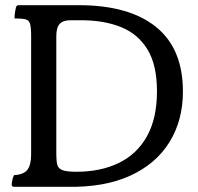

<svg xmlns="http://www.w3.org/2000/svg" viewBox="-20 -800 765 740"><path d="M25 -89Q25 -94 27.5 -106Q30 -118 34 -125Q71 -127 85.5 -145.5Q100 -164 100 -205V-660Q100 -693 96 -707.5Q92 -722 78.5 -725.5Q65 -729 36 -729Q36 -742 38 -753.5Q40 -765 41 -770Q43 -778 47 -779Q51 -780 52 -780H284Q477 -780 581 -696.5Q685 -613 685 -447Q685 -336 633 -252Q581 -168 481 -122.5Q381 -77 237 -80H35Q25 -80 25 -89ZM197 -205Q197 -181 200.5 -166Q204 -151 220 -144.5Q236 -138 275 -138Q368 -138 438 -172Q508 -206 546.5 -275Q585 -344 585 -448Q585 -550 548 -610Q511 -670 445.5 -696Q380 -722 293 -722H252Q223 -722 210 -708Q197 -694 197 -660Z"/></svg>

Font: Gowun Batang
Style: Bold
Weight: 700
Designer: Yanghee Ryu
Foundry: Yanghee Ryu
Version: Version 2.000